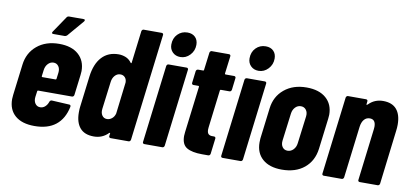

<svg xmlns="http://www.w3.org/2000/svg" viewBox="-69 -958 2561 1194"><g transform="rotate(10 1211.5 -361.0)"><path d="M392 -213H178Q176 -213 174.5 -211.5Q173 -210 173 -208L168 -171Q165 -146 176.5 -129.5Q188 -113 208 -113Q226 -113 239.5 -125.5Q253 -138 259 -157Q263 -167 273 -167L384 -161Q389 -161 391.5 -157.5Q394 -154 393 -148Q377 -71 327 -31.5Q277 8 193 8Q114 8 71 -29Q28 -66 28 -133Q28 -142 30 -160L54 -354Q63 -430 118 -476Q173 -522 258 -522Q336 -522 379.5 -483.5Q423 -445 423 -379Q423 -372 421 -354L405 -225Q404 -220 400.5 -216.5Q397 -213 392 -213ZM190 -344 185 -305Q185 -300 189 -300H273Q275 -300 276.5 -301.5Q278 -303 278 -305L283 -344Q286 -369 274.5 -385Q263 -401 243 -401Q223 -401 208 -385Q193 -369 190 -344ZM201 -582Q201 -586 204 -590L273 -692Q278 -700 289 -700H379Q388 -700 388 -694Q388 -689 384 -685L297 -583Q290 -576 282 -576H211Q201 -576 201 -582Z M759 -700H873Q878 -700 881 -696.5Q884 -693 883 -688L800 -12Q799 -7 795.5 -3.5Q792 0 787 0H673Q668 0 665 -3.5Q662 -7 663 -12L665 -28Q666 -31 664 -31.5Q662 -32 659 -30Q622 8 568 8Q509 8 480 -26.5Q451 -61 451 -123Q451 -147 453 -160L477 -354Q487 -435 527 -478.5Q567 -522 633 -522Q655 -522 677 -513.5Q699 -505 715 -483Q717 -481 719 -481.5Q721 -482 721 -485L746 -688Q747 -693 750.5 -696.5Q754 -700 759 -700ZM681 -157 705 -357Q705 -377 694 -389Q683 -401 665 -401Q645 -401 630.5 -385Q616 -369 613 -344L591 -170Q588 -145 599 -129Q610 -113 630 -113Q647 -113 661.5 -125Q676 -137 681 -157Z M944 -639Q944 -679 969 -704.5Q994 -730 1031 -730Q1062 -730 1080 -712Q1098 -694 1098 -664Q1098 -626 1072.5 -599Q1047 -572 1012 -572Q982 -572 963 -591Q944 -610 944 -639ZM876 -12 936 -502Q937 -507 940.5 -510.5Q944 -514 949 -514H1063Q1068 -514 1071 -510.5Q1074 -507 1073 -502L1013 -12Q1012 -7 1008.5 -3.5Q1005 0 1000 0H886Q881 0 878 -3.5Q875 -7 876 -12Z M1351 -415H1296Q1294 -415 1292.5 -413.5Q1291 -412 1291 -410L1262 -172Q1261 -167 1261 -158Q1261 -137 1270.5 -129Q1280 -121 1298 -122H1305Q1310 -122 1313 -118.5Q1316 -115 1315 -110L1303 -12Q1302 -7 1298.5 -3.5Q1295 0 1290 0H1251Q1187 0 1154 -19.5Q1121 -39 1121 -93Q1121 -100 1123 -118L1159 -410Q1159 -415 1155 -415H1123Q1118 -415 1115 -418.5Q1112 -422 1113 -427L1122 -502Q1123 -507 1126.5 -510.5Q1130 -514 1135 -514H1167Q1172 -514 1172 -519L1186 -630Q1187 -635 1190.5 -638.5Q1194 -642 1199 -642H1308Q1313 -642 1316 -638.5Q1319 -635 1318 -630L1304 -519Q1304 -514 1309 -514H1363Q1368 -514 1371 -510.5Q1374 -507 1373 -502L1364 -427Q1363 -422 1359.5 -418.5Q1356 -415 1351 -415Z M1438 -639Q1438 -679 1463 -704.5Q1488 -730 1525 -730Q1556 -730 1574 -712Q1592 -694 1592 -664Q1592 -626 1566.5 -599Q1541 -572 1506 -572Q1476 -572 1457 -591Q1438 -610 1438 -639ZM1370 -12 1430 -502Q1431 -507 1434.5 -510.5Q1438 -514 1443 -514H1557Q1562 -514 1565 -510.5Q1568 -507 1567 -502L1507 -12Q1506 -7 1502.5 -3.5Q1499 0 1494 0H1380Q1375 0 1372 -3.5Q1369 -7 1370 -12Z M1590 -135Q1590 -151 1591 -160L1615 -354Q1624 -430 1679.5 -476Q1735 -522 1820 -522Q1899 -522 1943 -483.5Q1987 -445 1987 -379Q1987 -370 1985 -354L1961 -160Q1951 -82 1896.5 -37Q1842 8 1755 8Q1677 8 1633.5 -30Q1590 -68 1590 -135ZM1825 -171 1847 -344Q1850 -369 1838 -385Q1826 -401 1805 -401Q1784 -401 1769 -385Q1754 -369 1751 -344L1729 -171Q1726 -146 1737.5 -130Q1749 -114 1770 -114Q1791 -114 1806.5 -130Q1822 -146 1825 -171Z M2417 -392Q2417 -372 2414 -351L2373 -12Q2372 -7 2368.5 -3.5Q2365 0 2360 0H2246Q2241 0 2238 -3.5Q2235 -7 2236 -12L2276 -340Q2277 -345 2277 -355Q2277 -401 2240 -401Q2218 -401 2204 -384.5Q2190 -368 2186 -338L2146 -12Q2145 -7 2141.5 -3.5Q2138 0 2133 0H2019Q2014 0 2011 -3.5Q2008 -7 2009 -12L2069 -502Q2070 -507 2073.5 -510.5Q2077 -514 2082 -514H2196Q2201 -514 2204 -510.5Q2207 -507 2206 -502L2204 -483V-482Q2204 -480 2206.5 -480.5Q2209 -481 2212 -484Q2249 -522 2303 -522Q2360 -522 2388.5 -488.5Q2417 -455 2417 -392Z"/></g></svg>

Font: Barlow Condensed
Style: Bold Italic
Weight: 700
Width: 3
Italic angle: -7°
Designer: Jeremy Tribby
Foundry: Tribby Type
Version: Version 1.408